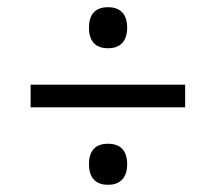

<svg xmlns="http://www.w3.org/2000/svg" viewBox="-20 -624 599 533"><path d="M280 -490C309 -490 333 -505 333 -547C333 -590 309 -604 280 -604C250 -604 227 -590 227 -547C227 -505 250 -490 280 -490ZM65 -326H494V-389H65ZM280 -111C309 -111 333 -126 333 -168C333 -211 309 -225 280 -225C250 -225 227 -211 227 -168C227 -126 250 -111 280 -111Z"/></svg>

Font: Noto Naskh Arabic UI Medium
Style: Regular
Weight: 500
Designer: Monotype Design Team, David Williams, Mohamad Dakak and Nizar Qandah
Foundry: Monotype Imaging Inc.
Version: Version 2.014